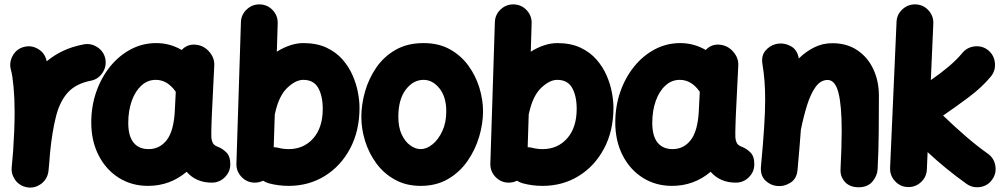

<svg xmlns="http://www.w3.org/2000/svg" viewBox="-20 -768 4553 872"><path d="M108.4 83.5Q98.6 82.5 89.4 79.1Q89.4 79.1 88.9 79.1Q88.4 78.6 87.4 78.6Q54.7 65.9 40.5 34.2Q40.5 34.2 40 34.2Q40 33.7 39.6 32.7Q30.8 13.2 33.2 -8.3Q33.7 -11.2 33.7 -14.6Q35.2 -30.8 36.6 -47.6Q38.1 -64.5 39.6 -81.1Q42.5 -122.6 44.4 -168.7Q46.4 -214.8 46.4 -259.8Q46.4 -320.8 41.5 -373.8Q36.6 -426.8 29.8 -450.2Q20.5 -482.9 37.1 -513.9Q53.7 -544.9 86.4 -554.2Q119.1 -564 149.9 -547.4Q180.7 -530.8 189.9 -498Q191.4 -493.7 192.4 -489.7Q224.1 -516.6 265.4 -536.4Q306.6 -556.2 359.9 -566.4Q393.6 -572.8 422.9 -553.2Q452.1 -533.7 458.5 -500Q464.8 -466.3 445.3 -437Q425.8 -407.7 392.1 -401.4Q325.2 -388.2 288.6 -348.4Q252 -308.6 234.4 -239.7Q216.8 -170.9 207 -71.3Q204.1 -28.3 200.2 8.3Q199.2 18.1 195.8 27.3Q195.8 27.3 195.8 27.8Q195.3 28.3 195.3 29.3Q182.6 62 150.9 76.2Q150.9 76.2 150.9 76.7Q150.4 76.7 149.4 77.1Q129.9 85.9 108.4 83.5Z M941.9 61.5Q870.6 61.5 827.6 12.2Q752 76.2 652.3 76.2Q578.1 76.2 519.8 39.6Q461.4 2.9 428 -62.3Q394.5 -127.4 394.5 -211.9Q394.5 -285.6 417.2 -350.8Q439.9 -416 480.2 -465.8Q520.5 -515.6 574 -543.9Q627.4 -572.3 689.5 -572.3Q752 -572.3 805.2 -541Q832.5 -570.3 873.5 -564.5Q908.2 -559.6 931.6 -531.5Q955.1 -503.4 953.1 -470.2L941.9 -241.7Q941.4 -228 940.7 -208.3Q939.9 -188.5 939.7 -170.7Q939.5 -152.8 939.9 -143.6Q940.9 -129.9 946.3 -118.9Q951.7 -107.9 969.7 -101.1Q989.7 -93.8 1007.8 -76.2Q1025.9 -58.6 1025.9 -22Q1025.9 12.2 1001.2 36.9Q976.6 61.5 941.9 61.5ZM654.8 -90.8Q705.1 -90.8 737.1 -131.6Q769 -172.4 773.9 -263.7Q773.9 -264.2 773.9 -265.1L778.3 -351.1Q740.7 -405.3 687.5 -405.3Q650.4 -405.3 622.1 -379.4Q593.8 -353.5 578.1 -309.1Q562.5 -264.6 562.5 -209.5Q562.5 -150.4 586.4 -120.6Q610.4 -90.8 654.8 -90.8Z M1160.2 -748Q1194.8 -747.1 1218.5 -721.9Q1242.2 -696.8 1241.2 -662.1L1237.3 -533.2Q1266.6 -551.8 1297.4 -562Q1328.1 -572.3 1357.4 -572.3Q1418.5 -572.3 1462.4 -551.8Q1506.3 -531.2 1535.4 -498Q1564.5 -464.8 1581.5 -425.5Q1598.6 -386.2 1605.7 -347.9Q1612.8 -309.6 1612.8 -279.3Q1612.8 -173.8 1570.3 -93.8Q1527.8 -13.7 1455.1 31.2Q1382.3 76.2 1291 76.2Q1244.6 76.2 1200.7 64.5Q1187 60.5 1174.8 52.7Q1156.2 62 1134.8 61.5Q1100.6 60.5 1076.7 35.2Q1052.7 9.8 1053.7 -24.4L1074.2 -667Q1075.2 -701.7 1100.6 -725.3Q1126 -749 1160.2 -748ZM1243.7 -96.7Q1266.6 -90.8 1291 -90.8Q1359.4 -90.8 1402.6 -139.6Q1445.8 -188.5 1445.8 -273.9Q1445.8 -332 1425.3 -368.7Q1404.8 -405.3 1357.4 -405.3Q1322.8 -405.3 1284.7 -369.1Q1246.6 -333 1229.5 -254.4Q1229 -251.5 1228 -249L1223.1 -99.6Q1233.4 -99.1 1243.7 -96.7Z M1903.8 -572.3Q1973.1 -572.3 2023.9 -543.7Q2074.7 -515.1 2107.9 -469Q2141.1 -422.9 2157.5 -368.4Q2173.8 -314 2173.8 -262.7Q2173.8 -206.5 2156.2 -147.2Q2138.7 -87.9 2103.5 -37.1Q2068.4 13.7 2015.1 44.9Q1961.9 76.2 1890.6 76.2Q1824.7 76.2 1774.2 48.3Q1723.6 20.5 1689.7 -25.4Q1655.8 -71.3 1638.4 -126.7Q1621.1 -182.1 1621.1 -237.3Q1621.1 -293 1637.7 -351.6Q1654.3 -410.2 1688.5 -460.4Q1722.7 -510.7 1776.4 -541.5Q1830.1 -572.3 1903.8 -572.3ZM1903.8 -405.3Q1856.4 -405.3 1822.8 -360.8Q1789.1 -316.4 1789.1 -237.3Q1789.1 -189.9 1804.4 -157.2Q1819.8 -124.5 1843.3 -107.7Q1866.7 -90.8 1890.6 -90.8Q1917.5 -90.8 1944.3 -112.5Q1971.2 -134.3 1989 -172.9Q2006.8 -211.4 2006.8 -262.7Q2006.8 -328.1 1975.8 -366.7Q1944.8 -405.3 1903.8 -405.3Z M2313.5 -748Q2348.1 -747.1 2371.8 -721.9Q2395.5 -696.8 2394.5 -662.1L2390.6 -533.2Q2419.9 -551.8 2450.7 -562Q2481.4 -572.3 2510.7 -572.3Q2571.8 -572.3 2615.7 -551.8Q2659.7 -531.2 2688.7 -498Q2717.8 -464.8 2734.9 -425.5Q2752 -386.2 2759 -347.9Q2766.1 -309.6 2766.1 -279.3Q2766.1 -173.8 2723.6 -93.8Q2681.2 -13.7 2608.4 31.2Q2535.6 76.2 2444.3 76.2Q2397.9 76.2 2354 64.5Q2340.3 60.5 2328.1 52.7Q2309.6 62 2288.1 61.5Q2253.9 60.5 2230 35.2Q2206.1 9.8 2207 -24.4L2227.5 -667Q2228.5 -701.7 2253.9 -725.3Q2279.3 -749 2313.5 -748ZM2397 -96.7Q2419.9 -90.8 2444.3 -90.8Q2512.7 -90.8 2555.9 -139.6Q2599.1 -188.5 2599.1 -273.9Q2599.1 -332 2578.6 -368.7Q2558.1 -405.3 2510.7 -405.3Q2476.1 -405.3 2438 -369.1Q2399.9 -333 2382.8 -254.4Q2382.3 -251.5 2381.3 -249L2376.5 -99.6Q2386.7 -99.1 2397 -96.7Z M3321.8 61.5Q3250.5 61.5 3207.5 12.2Q3131.8 76.2 3032.2 76.2Q2958 76.2 2899.7 39.6Q2841.3 2.9 2807.9 -62.3Q2774.4 -127.4 2774.4 -211.9Q2774.4 -285.6 2797.1 -350.8Q2819.8 -416 2860.1 -465.8Q2900.4 -515.6 2953.9 -543.9Q3007.3 -572.3 3069.3 -572.3Q3131.8 -572.3 3185.1 -541Q3212.4 -570.3 3253.4 -564.5Q3288.1 -559.6 3311.5 -531.5Q3335 -503.4 3333 -470.2L3321.8 -241.7Q3321.3 -228 3320.6 -208.3Q3319.8 -188.5 3319.6 -170.7Q3319.3 -152.8 3319.8 -143.6Q3320.8 -129.9 3326.2 -118.9Q3331.5 -107.9 3349.6 -101.1Q3369.6 -93.8 3387.7 -76.2Q3405.8 -58.6 3405.8 -22Q3405.8 12.2 3381.1 36.9Q3356.4 61.5 3321.8 61.5ZM3034.7 -90.8Q3085 -90.8 3116.9 -131.6Q3148.9 -172.4 3153.8 -263.7Q3153.8 -264.2 3153.8 -265.1L3158.2 -351.1Q3120.6 -405.3 3067.4 -405.3Q3030.3 -405.3 3002 -379.4Q2973.6 -353.5 2958 -309.1Q2942.4 -264.6 2942.4 -209.5Q2942.4 -150.4 2966.3 -120.6Q2990.2 -90.8 3034.7 -90.8Z M3436 -11.7Q3445.8 -116.2 3450.4 -188.7Q3455.1 -261.2 3455.1 -315.9Q3455.1 -361.8 3452.1 -399.7Q3449.2 -437.5 3442.9 -476.1Q3436.5 -514.2 3456.1 -537.6Q3475.6 -561 3503.9 -567.9Q3536.6 -575.7 3568.8 -559.8Q3601.1 -543.9 3607.9 -502.4Q3639.6 -533.7 3677.7 -552.7Q3715.8 -571.8 3760.3 -571.8Q3825.7 -571.8 3873 -540.3Q3920.4 -508.8 3946 -454.6Q3971.7 -400.4 3971.7 -332.5Q3971.7 -252.9 3970.9 -167.5Q3970.2 -82 3965.8 0.5Q3963.9 31.7 3941.9 57.1Q3919.9 82.5 3879.9 82.5Q3838.9 82.5 3817.1 57.9Q3795.4 33.2 3797.4 1Q3799.8 -49.3 3801.3 -93.3Q3802.7 -137.2 3802.7 -174.8Q3802.7 -290 3787.8 -347.4Q3772.9 -404.8 3738.8 -404.8Q3707 -404.8 3684.3 -373.3Q3661.6 -341.8 3645.5 -290.3Q3629.4 -238.8 3617.2 -178.2V-177.2Q3614.3 -138.2 3610.6 -93.3Q3606.9 -48.3 3602.1 3.9Q3598.6 43.9 3569.6 62Q3540.5 80.1 3508.8 76.7Q3478.5 73.7 3455.6 51.3Q3432.6 28.8 3436 -11.7Z M4486.3 47.4Q4466.8 75.7 4432.1 81.3Q4397.5 86.9 4369.6 66.9Q4276.9 1 4192.9 -77.1L4189.5 2Q4188 36.1 4162.4 59.6Q4136.7 83 4102.1 81.5Q4067.9 80.1 4044.4 54.2Q4021 28.3 4022.5 -5.9L4051.8 -668.5Q4053.2 -703.1 4079.1 -726.3Q4105 -749.5 4139.2 -748Q4173.8 -746.6 4197 -720.9Q4220.2 -695.3 4218.8 -660.6L4207.5 -404.3Q4249 -432.6 4286.6 -464.1Q4324.2 -495.6 4350.6 -527.3Q4372.1 -553.7 4407.2 -557.4Q4442.4 -561 4468.8 -539.1Q4495.1 -517.1 4498.5 -482.2Q4502 -447.3 4480.5 -420.9Q4440.4 -372.1 4380.1 -326.9Q4319.8 -281.7 4263.2 -243.2Q4314 -194.3 4365.7 -149.4Q4417.5 -104.5 4466.8 -69.8Q4494.6 -49.8 4500.5 -15.4Q4506.3 19 4486.3 47.4Z"/></svg>

Font: Mikhak-DS1-FD Black
Style: Regular
Weight: 900
Designer: Amin Abedi
Version: Version 3.2